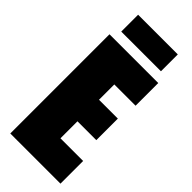

<svg xmlns="http://www.w3.org/2000/svg" viewBox="-277 -914 958 958"><g transform="rotate(45 202.5 -435.0)"><path d="M32 0V-700H376V-540H226V-432H359V-280H226V-160H386V0ZM64 -751V-870H344V-751Z"/></g></svg>

Font: Tektur Condensed ExtraBold
Style: Regular
Weight: 800
Width: 3
Designer: Adam Jagosz
Foundry: Adam Jagosz
Version: Version 1.005;gftools[0.9.30]